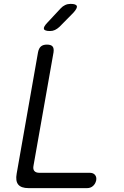

<svg xmlns="http://www.w3.org/2000/svg" viewBox="-20 -970 640 990"><path d="M127 0Q89 0 74 -18.5Q59 -37 66 -75L176 -700Q180 -721 191 -730.5Q202 -740 222 -740Q243 -740 251 -730.5Q259 -721 256 -700L153 -117Q149 -98 157 -88.5Q165 -79 183 -79H443Q461 -79 470 -68Q479 -57 476 -40Q472 -22 459.5 -11Q447 0 429 0ZM238 -810Q210 -810 206.5 -820.5Q203 -831 224 -853L293 -927Q303 -938 316 -944Q329 -950 344 -950Q372 -950 376 -939Q380 -928 358 -904L286 -831Q275 -821 263.5 -815.5Q252 -810 238 -810Z"/></svg>

Font: Maple Mono Light
Style: Italic
Weight: 300
Italic angle: -10°
Monospace: yes
Designer: subframe7536
Version: Version 7.000